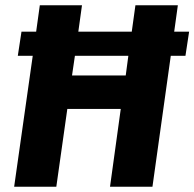

<svg xmlns="http://www.w3.org/2000/svg" viewBox="-20 -713 742 733"><path d="M702 -592H645L659 -693H497L483 -592H279L293 -693H132L118 -592H62L48 -500H105L34 0H195L237 -297H441L400 0H562L632 -500H688ZM460 -425H255L266 -500H470Z"/></svg>

Font: Fira Sans
Style: Bold Italic
Weight: 700
Italic angle: -8°
Designer: bBox Type GmbH & Carrois Corporate GbR & Edenspiekermann AG
Foundry: bBox Type GmbH & Carrois Corporate GbR & Edenspiekermann AG
Version: Version 4.301;PS 004.301;hotconv 1.0.88;makeotf.lib2.5.64775